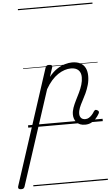

<svg xmlns="http://www.w3.org/2000/svg" viewBox="-217 -1062 938 1629"><g transform="rotate(-5 252.5 -247.5)"><path d="M-106 515Q-120 515 -126 508.5Q-132 502 -129 490L191 -494Q196 -506 201.5 -510.5Q207 -515 221 -515Q238 -515 244.5 -509.5Q251 -504 247 -492L221 -413Q254 -454 289 -477Q324 -500 357.5 -509.5Q391 -519 418 -519Q460 -519 488.5 -504Q517 -489 531 -460.5Q545 -432 545 -393Q545 -353 534.5 -316.5Q524 -280 509 -247.5Q494 -215 478 -186Q462 -157 451.5 -130.5Q441 -104 441 -79Q441 -58 453 -44Q465 -30 490 -30Q506 -30 519.5 -38Q533 -46 545.5 -59.5Q558 -73 567 -89Q571 -95 578 -99Q585 -103 597 -96Q608 -90 609 -82Q610 -74 605 -66Q594 -46 577 -27Q560 -8 537 4.5Q514 17 483 17Q436 17 411.5 -10.5Q387 -38 387 -78Q387 -106 397.5 -135.5Q408 -165 423.5 -195.5Q439 -226 454.5 -258Q470 -290 480 -322.5Q490 -355 490 -387Q490 -426 468 -447.5Q446 -469 404 -469Q378 -469 350 -460Q322 -451 293.5 -432Q265 -413 238.5 -383Q212 -353 188 -311L-75 496Q-79 506 -85 510.5Q-91 515 -106 515ZM0 490H635V500H0ZM0 -20H635V0H0ZM0 -505H635V-500H0ZM0 -1010H635V-1000H0Z"/></g></svg>

Font: Playwrite RO Guides
Style: Regular
Weight: 400
Designer: Veronika Burian, José Scaglione
Foundry: TypeTogether
Version: Version 1.003